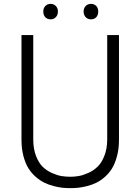

<svg xmlns="http://www.w3.org/2000/svg" viewBox="-20 -949 709 981"><path d="M587.9 -234.9Q587.9 -189 577.9 -151.4Q567.9 -113.8 552.5 -88.6Q537.1 -63.5 515.1 -44.4Q493.2 -25.4 471.4 -14.9Q449.7 -4.4 424.1 2Q398.4 8.3 379.2 10.3Q359.9 12.2 339.8 12.2Q319.3 12.2 299.6 10.3Q279.8 8.3 254.2 1.7Q228.5 -4.9 206.5 -15.6Q184.6 -26.4 162.6 -45.4Q140.6 -64.5 125 -89.6Q109.4 -114.7 99.6 -152.1Q89.8 -189.5 89.8 -234.9V-770H149.9V-236.8Q149.9 -189 163.8 -152.8Q177.7 -116.7 198 -96.9Q218.3 -77.1 245.8 -64.9Q273.4 -52.7 295.2 -49.3Q316.9 -45.9 339.8 -45.9Q361.3 -45.9 383.3 -49.8Q405.3 -53.7 432.1 -65.9Q459 -78.1 479.2 -97.9Q499.5 -117.7 513.4 -153.1Q527.3 -188.5 527.8 -234.9V-770H587.9ZM201.2 -890.1Q201.2 -907.7 211.7 -918.5Q222.2 -929.2 238.8 -929.2Q254.4 -929.2 265.1 -918.5Q275.9 -907.7 275.9 -890.1Q275.9 -872.1 265.1 -861.1Q254.4 -850.1 238.8 -850.1Q222.2 -850.1 211.7 -860.8Q201.2 -871.6 201.2 -890.1ZM407.2 -890.1Q407.2 -907.7 418 -918.5Q428.7 -929.2 444.8 -929.2Q461.4 -929.2 471.7 -918.5Q481.9 -907.7 481.9 -890.1Q481.9 -871.6 471.7 -860.8Q461.4 -850.1 444.8 -850.1Q428.7 -850.1 418 -861.1Q407.2 -872.1 407.2 -890.1Z"/></svg>

Font: Junction Light
Style: Regular
Weight: 300
Designer: Caroline Hadilaksono
Foundry: Caroline Hadilaksono
Version: Version 1.002